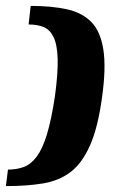

<svg xmlns="http://www.w3.org/2000/svg" viewBox="-31 -551 403 651"><path d="M73 -531Q144 -531 196 -519.5Q248 -508 279 -476Q310 -444 319.5 -382.5Q329 -321 315 -221Q301 -118 274 -57.5Q247 3 208 32.5Q169 62 114.5 71Q60 80 -11 80L-4 24Q26 24 50 15Q74 6 93.5 -20Q113 -46 128 -95Q143 -144 155 -223Q166 -303 164.5 -351.5Q163 -400 150.5 -425.5Q138 -451 116.5 -459.5Q95 -468 66 -468Z"/></svg>

Font: Genos Thin
Style: Bold Italic
Weight: 700
Italic angle: -8°
Version: Version 1.010